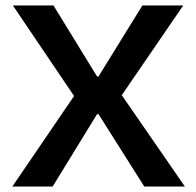

<svg xmlns="http://www.w3.org/2000/svg" viewBox="-20 -680 716 700"><path d="M25 0 250 -330 27 -660H175L334 -401H339L499 -660H648L424 -333L654 0H506L339 -264H334L172 0Z"/></svg>

Font: Bricolage Grotesque 12pt SemiBold
Style: Regular
Weight: 600
Designer: Mathieu Triay
Foundry: Atelier Triay
Version: Version 1.001; ttfautohint (v1.8.4.7-5d5b);gftools[0.9.33.de